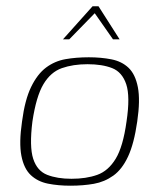

<svg xmlns="http://www.w3.org/2000/svg" viewBox="-20 -585 505 610"><path d="M204 5Q165 5 132.5 -1.5Q100 -8 78 -28.5Q56 -49 48 -90Q40 -131 50 -199Q59 -268 79 -309Q99 -350 126.5 -370.5Q154 -391 188 -397Q222 -403 262 -403Q301 -403 334 -396.5Q367 -390 388.5 -369.5Q410 -349 418 -308Q426 -267 416 -199Q406 -129 387 -88Q368 -47 340 -27Q312 -7 278 -1Q244 5 204 5ZM207 -17Q254 -17 289 -29.5Q324 -42 347.5 -80.5Q371 -119 382 -199Q394 -279 381 -317.5Q368 -356 336.5 -368.5Q305 -381 258 -381Q212 -381 176.5 -368.5Q141 -356 118 -317.5Q95 -279 83 -199Q73 -119 85.5 -80.5Q98 -42 130 -29.5Q162 -17 207 -17ZM180 -460 274 -565H293L360 -460H339L281 -543L200 -460Z"/></svg>

Font: Genos ExtraLight
Style: Italic
Weight: 250
Italic angle: -8°
Designer: Robert E. Leuschke
Foundry: Robert E. Leuschke
Version: Version 1.010